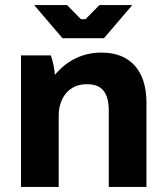

<svg xmlns="http://www.w3.org/2000/svg" viewBox="-20 -739 653 759"><path d="M227 -588H391L503 -719H373L318 -663H300L245 -719H115ZM63 0H212V-280C212 -356 256 -406 321 -406H326C384 -406 410 -371 410 -301V0H559V-333C559 -459 495 -531 383 -531H379C305 -531 241 -497 197 -443C196 -466 188 -500 181 -520H63Z"/></svg>

Font: Fixel Text Bold
Style: Bold
Weight: 700
Width: 4
Designer: AlfaBravo + MacPaw
Foundry: Kyrylo Tkachov, Marchela Mozhyna, Serhii Makarenko, Maria Weinstein, Zakhar Kryvoshyya
Version: Version 1.211